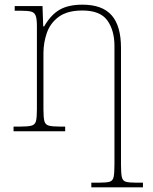

<svg xmlns="http://www.w3.org/2000/svg" viewBox="-20 -562 657 822"><path d="M371 240V220H406Q436 220 449.5 216Q463 212 466.5 195.5Q470 179 470 142V-365Q470 -432 439.5 -474.5Q409 -517 333 -517Q268 -517 231.5 -490Q195 -463 180.5 -421Q166 -379 166 -334V-94Q166 -59 170 -43.5Q174 -28 189.5 -24Q205 -20 239 -20H259V0H38V-20H66Q99 -20 114.5 -24Q130 -28 134 -43.5Q138 -59 138 -94V-450Q138 -482 132.5 -495.5Q127 -509 112.5 -512.5Q98 -516 71 -516H43V-536H162L165 -449H169Q198 -499 235.5 -520.5Q273 -542 333 -542Q418 -542 458 -496.5Q498 -451 498 -357V142Q498 179 501.5 195.5Q505 212 518.5 216Q532 220 561 220H592V240Z"/></svg>

Font: Noto Serif Thin
Style: Regular
Weight: 100
Designer: Monotype Design Team
Foundry: Monotype Imaging Inc.
Version: Version 2.015